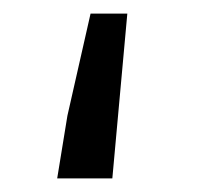

<svg xmlns="http://www.w3.org/2000/svg" viewBox="-20 -262 289 282"><path d="M64 0 79 -92 113 -242H167L145 0Z"/></svg>

Font: Swei Fan Sans CJK TC
Style: Regular
Weight: 400
Version: Version 2.130